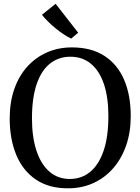

<svg xmlns="http://www.w3.org/2000/svg" viewBox="-20 -1008 760 1039"><path d="M353.5 11Q246.5 12.5 175 -35.8Q103.5 -84 68 -169.8Q32.5 -255.5 32.5 -367Q32.5 -455.5 57.5 -526.5Q82.5 -597.5 128 -647.8Q173.5 -698 235 -724.8Q296.5 -751.5 369 -751.5Q474.5 -751.5 545.2 -705.5Q616 -659.5 651.8 -576Q687.5 -492.5 687.5 -380Q687.5 -292 662.5 -220.5Q637.5 -149 592.5 -97.5Q547.5 -46 486.8 -18Q426 10 353.5 11ZM358 -39.5Q421 -39.5 467.8 -77.8Q514.5 -116 540.5 -191.8Q566.5 -267.5 566.5 -379.5Q566.5 -480 542.8 -551.8Q519 -623.5 473 -662.2Q427 -701 361 -701Q298 -701 251.2 -664.5Q204.5 -628 178.8 -553.8Q153 -479.5 153 -367Q153 -267 177 -193.5Q201 -120 246.8 -79.8Q292.5 -39.5 358 -39.5ZM364.5 -799.5Q347 -807.5 325 -822Q303 -836.5 281 -854.5Q259 -872.5 239.8 -891.5Q220.5 -910.5 207 -928L281 -987.5L403 -831L365.5 -799.5Z"/></svg>

Font: Merriweather 28pt
Style: Regular
Weight: 400
Version: Version 2.100